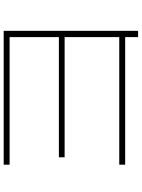

<svg xmlns="http://www.w3.org/2000/svg" viewBox="116 -860 768 1040"><g transform="rotate(-90 500.0 -340.0)"><path d="M819 24V-46H128V-78H819V-374H168V-405H819V-672H128V-704H853V24Z"/></g></svg>

Font: M PLUS 2 Thin ExtraLight
Style: Regular
Weight: 250
Version: Version 1.001